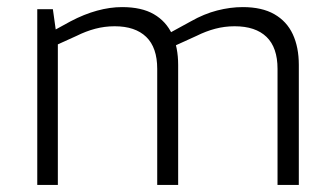

<svg xmlns="http://www.w3.org/2000/svg" viewBox="-20 -521 937 541"><path d="M85 0V-495H129L137 -438L179 -461Q217 -481 253.5 -491Q290 -501 324 -501Q379 -501 413.5 -481Q448 -461 465 -424.5Q482 -388 482 -338V0H423V-327Q423 -387 392 -417Q361 -447 303 -447Q275 -447 248.5 -440Q222 -433 196 -420L143 -396V0ZM762 0V-327Q762 -387 731 -417Q700 -447 641 -447Q613 -447 586.5 -440Q560 -433 534 -420L468 -390L454 -426L518 -461Q555 -482 592 -491.5Q629 -501 664 -501Q718 -501 753 -481Q788 -461 805 -424.5Q822 -388 822 -338V0Z"/></svg>

Font: REM Medium ExtraLight
Style: Regular
Weight: 250
Version: Version 1.005;gftools[0.9.28]